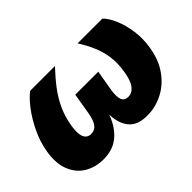

<svg xmlns="http://www.w3.org/2000/svg" viewBox="-97 -791 1049 1049"><g transform="rotate(-45 427.5 -266.5)"><path d="M211.9 7.8Q150.4 7.8 102.8 -20.8Q55.2 -49.3 32.7 -105.5Q10.3 -161.6 23.9 -242.7Q34.7 -305.7 62.7 -364.7Q90.8 -423.8 126 -470.5Q161.1 -517.1 193.4 -541H384.8Q340.8 -494.6 306.6 -449.5Q272.5 -404.3 250.2 -355.5Q228 -306.6 218.3 -249.5Q209 -192.9 220.5 -165.5Q231.9 -138.2 263.2 -138.2Q291.5 -138.2 308.1 -161.1Q324.7 -184.1 332.5 -231.9L352.5 -351.6H530.3L509.8 -231.9Q502.4 -184.1 511.5 -161.1Q520.5 -138.2 548.8 -138.2Q579.6 -138.2 600.3 -165.5Q621.1 -192.9 629.9 -249.5Q639.6 -307.1 633.3 -356Q627 -404.8 607.9 -450Q588.9 -495.1 559.6 -541H751Q775.9 -517.1 795.9 -470.5Q815.9 -423.8 824.2 -364.7Q832.5 -305.7 821.8 -242.7Q808.6 -161.6 767.8 -105.5Q727.1 -49.3 669.9 -20.8Q612.8 7.8 550.8 7.8Q482.4 7.8 448.7 -26.1Q415 -60.1 408.2 -120.6Q401.4 -181.2 413.6 -260.7H438.5Q424.3 -181.2 397.5 -120.6Q370.6 -60.1 325.4 -26.1Q280.3 7.8 211.9 7.8Z"/></g></svg>

Font: Inter 17pt Black
Style: Italic
Weight: 900
Italic angle: -9.3988°
Version: Version 4.001;git-66647c0bb